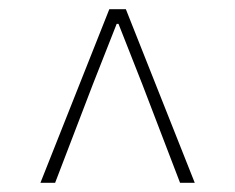

<svg xmlns="http://www.w3.org/2000/svg" viewBox="-20 -690 512 418"><path d="M68 -292 218 -670H254L404 -292H372L290 -506L238 -638H234L182 -506L100 -292Z"/></svg>

Font: SourceSans3VF
Style: Regular
Weight: 200
Designer: Paul D. Hunt
Foundry: Adobe
Version: Version 3.052;hotconv 1.1.0;makeotfexe 2.6.0